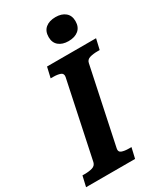

<svg xmlns="http://www.w3.org/2000/svg" viewBox="-256 -1015 932 1099"><g transform="rotate(-30 210.0 -465.5)"><path d="M80 -103 186 -605Q190 -627 172 -634Q154 -641 124 -641H108L124 -710H448L432 -641H417Q388 -641 366.5 -634.5Q345 -628 341 -607L235 -105Q230 -83 248 -76Q266 -69 296 -69H312L296 0H-28L-12 -69H3Q33 -69 54 -75.5Q75 -82 80 -103ZM304 -774Q346 -774 370.5 -794.5Q395 -815 395 -854Q395 -891 371 -911Q347 -931 307 -931Q265 -931 240.5 -910.5Q216 -890 216 -851Q216 -814 240 -794Q264 -774 304 -774Z"/></g></svg>

Font: Roboto Serif SemiBold
Style: Italic
Weight: 600
Italic angle: -10°
Version: Version 1.007